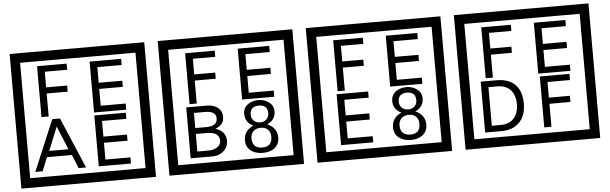

<svg xmlns="http://www.w3.org/2000/svg" viewBox="-59 -1181 4737 1492"><g transform="rotate(-5 2310.0 -435.0)"><path d="M1103 90H53V-960H1103ZM1028 15V-885H128V15ZM488 -799H313V-677H477V-629H313V-450H257V-847H488ZM918 -450H667V-847H913V-799H723V-677H907V-629H723V-498H918ZM568 -30H510L467 -136H272L229 -30H172L339 -427H399ZM444 -183 368 -366 294 -183ZM918 -30H667V-427H913V-379H723V-257H907V-209H723V-78H918Z M2258 90H1208V-960H2258ZM2183 15V-885H1283V15ZM1643 -799H1468V-677H1632V-629H1468V-450H1412V-847H1643ZM2073 -450H1822V-847H2068V-799H1878V-677H2062V-629H1878V-498H2073ZM1677 -141Q1677 -93 1641.5 -61.5Q1606 -30 1558 -30H1384V-427H1543Q1594 -427 1626 -404Q1663 -378 1663 -329Q1663 -266 1595 -242Q1677 -216 1677 -141ZM1612 -321Q1612 -379 1527 -379H1440V-261H1526Q1612 -261 1612 -321ZM1624 -147Q1624 -215 1523 -215H1440V-78H1526Q1563 -78 1590 -93Q1624 -112 1624 -147ZM2076 -132Q2076 -79 2037 -49Q2001 -23 1947 -23Q1892 -23 1856 -49Q1816 -79 1816 -132Q1816 -207 1891 -241Q1828 -271 1828 -337Q1828 -384 1865 -411Q1899 -435 1947 -435Q1994 -435 2027 -410Q2065 -383 2065 -337Q2065 -271 2000 -241Q2076 -207 2076 -132ZM2015 -326Q2015 -392 1947 -392Q1878 -392 1878 -326Q1878 -297 1897.5 -279Q1917 -261 1947 -261Q1976 -261 1995.5 -279Q2015 -297 2015 -326ZM2023 -143Q2023 -178 2002.5 -198.5Q1982 -219 1947 -219Q1911 -219 1889.5 -198.5Q1868 -178 1868 -143Q1868 -65 1947 -65Q2023 -65 2023 -143Z M3413 90H2363V-960H3413ZM3338 15V-885H2438V15ZM2798 -799H2623V-677H2787V-629H2623V-450H2567V-847H2798ZM3228 -450H2977V-847H3223V-799H3033V-677H3217V-629H3033V-498H3228ZM2808 -30H2557V-427H2803V-379H2613V-257H2797V-209H2613V-78H2808ZM3231 -132Q3231 -79 3192 -49Q3156 -23 3102 -23Q3047 -23 3011 -49Q2971 -79 2971 -132Q2971 -207 3046 -241Q2983 -271 2983 -337Q2983 -384 3020 -411Q3054 -435 3102 -435Q3149 -435 3182 -410Q3220 -383 3220 -337Q3220 -271 3155 -241Q3231 -207 3231 -132ZM3170 -326Q3170 -392 3102 -392Q3033 -392 3033 -326Q3033 -297 3052.5 -279Q3072 -261 3102 -261Q3131 -261 3150.5 -279Q3170 -297 3170 -326ZM3178 -143Q3178 -178 3157.5 -198.5Q3137 -219 3102 -219Q3066 -219 3044.5 -198.5Q3023 -178 3023 -143Q3023 -65 3102 -65Q3178 -65 3178 -143Z M4568 90H3518V-960H4568ZM4493 15V-885H3593V15ZM3953 -799H3778V-677H3942V-629H3778V-450H3722V-847H3953ZM4383 -450H4132V-847H4378V-799H4188V-677H4372V-629H4188V-498H4383ZM4000 -229Q4000 -136 3949.5 -83Q3899 -30 3805 -30H3681V-427H3805Q3900 -427 3950 -375.5Q4000 -324 4000 -229ZM3946 -229Q3946 -298 3910 -338.5Q3874 -379 3806 -379H3737V-78H3806Q3874 -78 3910 -119Q3946 -160 3946 -229ZM4373 -379H4198V-257H4362V-209H4198V-30H4142V-427H4373Z"/></g></svg>

Font: Unicode BMP Fallback SIL
Style: Regular
Weight: 400
Foundry: NRSI, SIL International
Version: Version 5.1 Based on Unicode 5.1